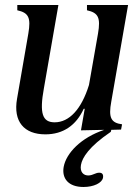

<svg xmlns="http://www.w3.org/2000/svg" viewBox="-20 -520 560 766"><path d="M161 16C232 16 284 -20 314 -86H318L303 0L396 -2C303 29 244 91 234 146C226 192 253 226 313 226C354 226 387 210 391 189C393 176 388 169 376 169C361 169 352 179 334 180C313 181 298 166 303 138C308 109 335 65 422 6L424 -2L463 -3L467 -24C423 -30 412 -50 424 -115L491 -500H327V-479C372 -469 382 -450 371 -386L335 -181C305 -84 256 -32 198 -32C149 -32 137 -68 155 -167L213 -500H49V-479C94 -469 104 -450 93 -386L48 -126C32 -35 76 16 161 16Z"/></svg>

Font: RL Madena Oblique
Style: Regular
Weight: 400
Italic angle: -10°
Designer: I Kadek Wantara Putra
Foundry: Roughlines ID
Version: Version 1.000;Glyphs 3.1.2 (3151)